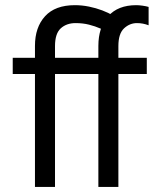

<svg xmlns="http://www.w3.org/2000/svg" viewBox="-20 -734 618 754"><path d="M413.9 -601.1 423.9 -673.1Q406.3 -683.7 381.7 -693.1Q357 -702.5 329.4 -708.1Q301.7 -713.7 274.2 -713.7Q196.6 -713.7 157 -670.3Q117.3 -626.9 117.3 -553.6V0H196V-552.9Q196 -602 218.6 -622.7Q241.3 -643.3 276.9 -643.3Q305.2 -643.3 329.4 -637.2Q353.7 -631.1 375.1 -621.7Q396.6 -612.3 413.9 -601.1ZM30 -507V-443.4H307.6V-507ZM563.6 -634.7V-706.8Q553.3 -709.9 539.1 -711.8Q525 -713.7 515.2 -713.7Q443.2 -713.7 404.7 -670.3Q366.3 -626.9 366.3 -553.6V0H444.9V-552.9Q444.9 -602 467.2 -622.7Q489.4 -643.3 517.9 -643.3Q541.3 -643.3 563.6 -634.7ZM278.9 -507V-443.4H556.5V-507Z"/></svg>

Font: Hind Variable Light
Style: Regular
Weight: 300
Designer: Manushi Parikh, Satya Rajpurohit
Foundry: Indian Type Foundry
Version: Version 3.000